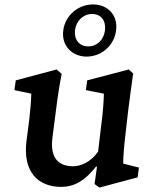

<svg xmlns="http://www.w3.org/2000/svg" viewBox="-20 -831 678 865"><path d="M535 -94C535 -125 539 -176 547 -241L557 -329C566 -400 572 -444 580 -500L560 -518L373 -469L367 -425L448 -409C447 -371 444 -326 437 -275L422 -148C389 -101 345 -82 309 -82C244 -82 205 -119 216 -209L231 -325C239 -389 248 -451 258 -498L235 -518L51 -469L45 -425L121 -409C120 -369 116 -331 112 -294L99 -193C83 -57 151 11 256 11C310 11 360 -13 413 -81L417 -80L406 -2L428 14L600 -32L606 -76ZM265 -694C256 -627 303 -576 370 -576C438 -576 495 -627 503 -694C512 -761 467 -811 399 -811C331 -811 273 -760 265 -694ZM318 -695C323 -737 355 -768 395 -768C435 -768 458 -738 453 -695C448 -651 417 -622 377 -622C337 -622 313 -653 318 -695Z"/></svg>

Font: TPK Tissa Web SemiBold
Style: Italic
Weight: 600
Italic angle: -7°
Designer: Jacques Le Bailly, Suppakit Chalermlarp | Katatrad Co.,Ltd.
Foundry: Jacques Le Bailly, Cadson Demak Co.,Ltd.
Version: Version 5.000;Glyphs 3.1.2 (3151)